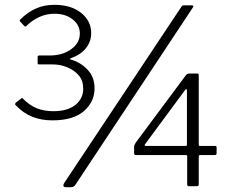

<svg xmlns="http://www.w3.org/2000/svg" viewBox="-20 -772 951 796"><path d="M64 -682Q60 -686 64 -691Q95 -722 129.5 -737Q164 -752 205 -752Q275 -752 316.5 -718.5Q358 -685 358 -635Q358 -599 336 -572Q314 -545 277 -532Q270 -529 270 -527.5Q270 -526 277 -524Q315 -513 343.5 -482.5Q372 -452 372 -406Q372 -350 328 -311.5Q284 -273 197 -273Q151 -273 113.5 -288Q76 -303 45 -336Q42 -339 42.5 -341Q43 -343 45 -346L67 -363Q72 -368 75 -363Q104 -334 134 -322.5Q164 -311 201 -311Q260 -311 292.5 -337Q325 -363 325 -404Q325 -438 306.5 -459.5Q288 -481 259 -493Q230 -505 198 -505H142Q136 -505 136 -510V-536Q136 -541 142 -542H187Q239 -542 275 -568Q311 -594 311 -633Q311 -668 281.5 -691.5Q252 -715 206 -715Q173 -715 144 -702Q115 -689 91 -666Q88 -662 85.5 -662Q83 -662 80 -665L64 -682ZM292 -5Q286 4 274 4H253Q244 4 243 -1.5Q242 -7 246 -13L732 -744Q735 -749 738.5 -749.5Q742 -750 746 -750H774Q779 -750 781 -748Q783 -746 779 -740ZM752 -462Q754 -464 757 -465.5Q760 -467 764 -467H798Q804 -467 804 -460V-172Q804 -167 809 -167H871Q878 -167 878 -161V-137Q878 -129 870 -129H809Q804 -129 804 -123V-8Q804 0 796 0H763Q756 0 756 -8V-125Q756 -129 751 -129H544Q536 -129 536 -137V-163Q536 -167 537.5 -171Q539 -175 543 -181L752 -462ZM749 -167Q755 -167 755 -171V-395Q755 -402 753 -402.5Q751 -403 746 -397L582 -175Q576 -167 586 -167Z"/></svg>

Font: Libre Franklin Thin Light
Style: Regular
Weight: 300
Version: Version 3.000